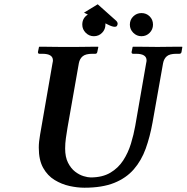

<svg xmlns="http://www.w3.org/2000/svg" viewBox="-20 -864 871 896"><path d="M436 -844 519 -770Q529 -762 529 -753Q529 -750 526.5 -744.5Q524 -739 515 -739Q504 -739 484 -749L472 -755Q472 -752 472 -749Q472 -727 456.5 -711Q441 -695 418 -695Q396 -695 380 -711Q364 -727 364 -749Q364 -780 390 -796L372 -805ZM586 -749Q586 -772 602 -787.5Q618 -803 640 -803Q663 -803 678.5 -787.5Q694 -772 694 -749Q694 -727 678.5 -711Q663 -695 640 -695Q618 -695 602 -711Q586 -727 586 -749ZM662 -569Q664 -577 664 -582Q664 -613 615 -613H601Q594 -613 594 -621L599 -645L601 -646Q601 -646 621.5 -646Q642 -646 669 -645.5Q696 -645 715 -645Q733 -645 760 -645.5Q787 -646 808 -646Q829 -646 829 -646L831 -645L827 -621Q825 -613 817 -613H803Q772 -613 758.5 -601.5Q745 -590 741 -569L692 -293Q680 -226 660 -170.5Q640 -115 604.5 -74Q569 -33 513 -10.5Q457 12 374 12Q341 12 304.5 4Q268 -4 235 -24Q202 -44 181.5 -80.5Q161 -117 161 -175Q161 -202 167 -235L225 -569Q227 -577 227 -582Q227 -613 178 -613H164Q157 -613 157 -621L162 -645L164 -646Q164 -646 179.5 -646Q195 -646 217.5 -645.5Q240 -645 262.5 -645Q285 -645 300 -645Q314 -645 336.5 -645Q359 -645 382 -645.5Q405 -646 421 -646Q437 -646 437 -646L439 -645L434 -621Q432 -613 425 -613H411Q380 -613 366 -601.5Q352 -590 348 -569L295 -268Q291 -244 287.5 -219.5Q284 -195 284 -171Q284 -131 297.5 -104.5Q311 -78 330.5 -63Q350 -48 370 -42Q390 -36 403 -36Q458 -36 495 -58Q532 -80 555 -115.5Q578 -151 591 -193.5Q604 -236 611 -276Z"/></svg>

Font: Libertinus Serif Semibold Italic
Style: Regular
Weight: 600
Italic angle: -11.5°
Designer: Philipp H. Poll, Khaled Hosny
Foundry: Caleb Maclennan
Version: Version 7.051;RELEASE